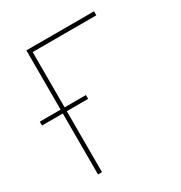

<svg xmlns="http://www.w3.org/2000/svg" viewBox="-180 -851 920 975"><g transform="rotate(-30 280.5 -364.0)"><path d="M509.8 -727.5V-704.1H136.7V0H113.3V-727.5ZM-8.8 -357.4V-379.9H261.7V-357.4Z"/></g></svg>

Font: Inter Tight Thin
Style: Regular
Weight: 250
Designer: Rasmus Andersson
Foundry: rsms
Version: Version 3.004